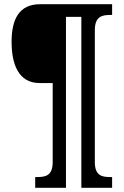

<svg xmlns="http://www.w3.org/2000/svg" viewBox="-20 -780 586 911"><path d="M147 111H293V-700H366V111H512V60H501C462 60 430 52 430 -11V-637C430 -700 462 -709 501 -709H512V-760H170C71 -760 35 -689 35 -582C35 -478 66 -386 168 -386H230V-11C230 52 198 60 158 60H147Z"/></svg>

Font: Noto Serif Sinhala Condensed
Style: Bold
Weight: 700
Width: 3
Designer: Jelle Bosma - Monotype Design Team
Foundry: Monotype Imaging Inc.
Version: Version 2.007